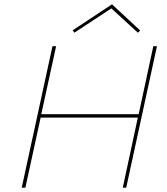

<svg xmlns="http://www.w3.org/2000/svg" viewBox="-20 -873 777 893"><path d="M498 -834 326 -721 318 -732 501 -853 632 -731 621 -721ZM693 -658H710L567 0H551L621 -326H169L98 0H81L224 -658H241L172 -342H625Z"/></svg>

Font: EauTestInfant Thin
Style: Italic
Weight: 250
Italic angle: -12°
Designer: Christian Thalmann (Catharsis Fonts)
Version: Version 0.001;PS 000.001;hotconv 1.0.88;makeotf.lib2.5.64775